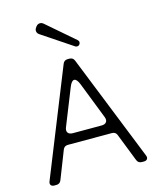

<svg xmlns="http://www.w3.org/2000/svg" viewBox="-136 -1040 925 1133"><g transform="rotate(-15 326.5 -473.5)"><path d="M383 -762 199 -885Q186 -893 184 -906Q182 -919 192 -931L194 -934Q204 -947 218 -947Q230 -947 240 -938L408 -793Q421 -781 411 -766Q405 -758 395 -758Q388 -758 383 -762ZM32 -32 292 -680Q300 -700 322 -700H332Q354 -700 362 -680L621 -32Q627 -18 621 -9Q615 0 600 0H588Q566 0 558 -20L491 -191Q483 -211 461 -211H192Q170 -211 162 -191L95 -20Q87 0 65 0H53Q38 0 32 -9Q26 -18 32 -32ZM238 -270H414Q435 -270 443.5 -282Q452 -294 444 -314L357 -537Q343 -572 327 -572Q311 -572 297 -537L208 -314Q200 -294 208.5 -282Q217 -270 238 -270Z"/></g></svg>

Font: Higure Gothic
Style: Regular
Weight: 400
Designer: Yoshimichi Ohira
Foundry: Positype
Version: Version 1.000